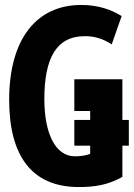

<svg xmlns="http://www.w3.org/2000/svg" viewBox="-20 -745 540 775"><path d="M298 10C361 10 416 2 474 -31V-157H500V-261H474V-425H280V-297H344V-261H280V-157H344V-124C329 -118 306 -114 283 -114C201 -114 159 -211 159 -345C159 -509 207 -599 322 -599C357 -599 390 -592 431 -566L471 -680C430 -706 376 -725 308 -725C127 -725 17 -587 17 -342C17 -119 106 10 298 10Z"/></svg>

Font: Noto Sans Mono ExtraCondensed ExtraBold
Style: Regular
Weight: 800
Width: 2
Designer: Monotype Design Team
Foundry: Monotype Imaging Inc.
Version: Version 2.014